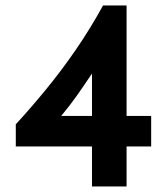

<svg xmlns="http://www.w3.org/2000/svg" viewBox="-20 -674 602 694"><path d="M312.5 0V-144.5H37.1V-224.6Q90.8 -283.2 145 -349.1Q199.2 -415 252 -491.2Q304.7 -567.4 352.5 -654.3H437.5V-254.9H526.4V-144.5H437.5V0ZM201.2 -254.9H312.5V-408.2Q283.2 -364.3 257.3 -327.6Q231.4 -291 201.2 -254.9Z"/></svg>

Font: Sen
Style: Bold
Weight: 700
Designer: Kosal Sen, Philatype
Foundry: Philatype
Version: Version 2.000;gftools[0.9.31]